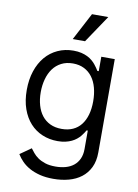

<svg xmlns="http://www.w3.org/2000/svg" viewBox="-105 -852 820 1137"><g transform="rotate(10 304.5 -284.0)"><path d="M296.9 215.9Q251.1 215.9 215.4 206.9Q179.7 197.8 152.5 182.7Q125.4 167.6 106 147.7Q86.6 127.8 73.9 106.5L140.6 59.7Q149.1 71 160.7 85.2Q172.2 99.4 190 112Q207.7 124.6 233.7 133.3Q259.6 142 296.9 142Q329.9 142 357.8 134.2Q385.7 126.4 405.9 110.1Q426.1 93.8 437.5 68.9Q448.9 44 448.9 9.9V-100.9H441.8Q437.1 -93.4 430.9 -83.6Q424.7 -73.9 416 -63.6Q407.3 -53.3 395.2 -43.5Q383.2 -33.7 367 -25.9Q350.9 -18.1 330.1 -13.3Q309.3 -8.5 282.7 -8.5Q233.3 -8.5 190.9 -26.3Q148.4 -44 117.4 -78.1Q86.3 -112.2 68.7 -161.9Q51.1 -211.6 51.1 -275.6Q51.1 -338.4 68.2 -389.6Q85.2 -440.7 115.9 -476.9Q146.7 -513.1 189.6 -532.8Q232.6 -552.6 284.1 -552.6Q310.7 -552.6 331.5 -547.6Q352.3 -542.6 368.4 -534.6Q384.6 -526.6 396.7 -516.3Q408.7 -506 417.4 -495.7Q426.1 -485.4 432.4 -475.7Q438.6 -465.9 443.2 -458.8H451.7V-545.5H532.7V15.6Q532.7 68.5 514.2 106.4Q495.7 144.2 463.8 168.5Q431.8 192.8 388.8 204.4Q345.9 215.9 296.9 215.9ZM294 -83.8Q332 -83.8 361.2 -96.9Q390.3 -110.1 410 -135.1Q429.7 -160.2 440 -196Q450.3 -231.9 450.3 -277Q450.3 -321.4 440.3 -358.1Q430.4 -394.9 410.7 -421.3Q391 -447.8 361.7 -462.5Q332.4 -477.3 294 -477.3Q254.3 -477.3 224.3 -461.6Q194.2 -446 174.5 -418.9Q154.8 -391.7 144.9 -355.1Q134.9 -318.5 134.9 -277Q134.9 -234.4 145.1 -198.9Q155.2 -163.4 175.1 -137.8Q195 -112.2 224.8 -98Q254.6 -83.8 294 -83.8ZM353.7 -784.1H451.7L340.9 -619.3H267Z"/></g></svg>

Font: Fast_Sans
Style: Regular
Weight: 400
Designer: Rasmus Andersson
Foundry: rsms
Version: Version 3.018;git-588b23468